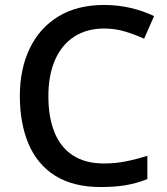

<svg xmlns="http://www.w3.org/2000/svg" viewBox="-20 -744 674 774"><path d="M400 -629Q330 -629 279.5 -596.5Q229 -564 202 -502.5Q175 -441 175 -356Q175 -272 199.5 -211Q224 -150 274 -117.5Q324 -85 399 -85Q445 -85 487.5 -93.5Q530 -102 574 -116V-22Q531 -5 487.5 2.5Q444 10 386 10Q276 10 203.5 -35Q131 -80 95.5 -163Q60 -246 60 -357Q60 -465 99.5 -548Q139 -631 215 -677.5Q291 -724 400 -724Q455 -724 506.5 -712Q558 -700 601 -679L561 -588Q526 -604 485.5 -616.5Q445 -629 400 -629Z"/></svg>

Font: Noto Traditional Nushu Medium
Style: Regular
Weight: 500
Version: Version 2.003